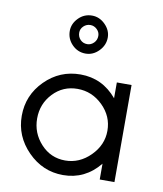

<svg xmlns="http://www.w3.org/2000/svg" viewBox="-82 -783 730 861"><g transform="rotate(10 283.0 -352.5)"><path d="M268 -543Q232 -543 206.5 -569Q181 -595 181 -631Q181 -664 206.5 -690Q232 -716 268 -716Q302 -716 328 -690Q354 -664 354 -631Q354 -596 328 -569.5Q302 -543 268 -543ZM268 -586Q285 -586 298 -599Q311 -612 311 -631Q311 -648 298 -660.5Q285 -673 268 -673Q250 -673 237 -660.5Q224 -648 224 -631Q224 -612 236.5 -599Q249 -586 268 -586ZM263 11Q170 11 102.5 -57.5Q35 -126 35 -219Q35 -313 102 -380Q169 -447 263 -447Q363 -447 429 -368V-440H496V2H429V-70Q363 11 263 11ZM261 -55Q326 -55 375.5 -104.5Q425 -154 425 -219Q425 -285 376 -333Q327 -381 261 -381Q195 -381 150 -333.5Q105 -286 105 -219Q105 -153 150 -104Q195 -55 261 -55Z"/></g></svg>

Font: Arcon
Style: Regular
Weight: 400
Designer: M. Zarth
Foundry: martin zarth - visuelle & digitale kommunikation
Version: Version 1.131;PS 001.131;hotconv 1.0.70;makeotf.lib2.5.58329